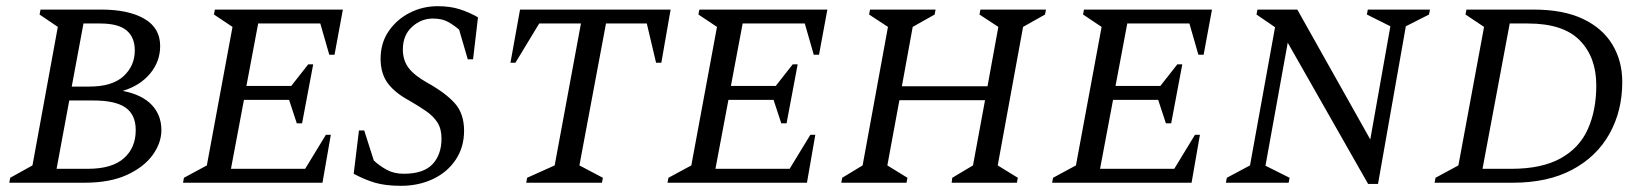

<svg xmlns="http://www.w3.org/2000/svg" viewBox="-20 -591 5317 621"><path d="M10 0 13 -16 85 -56 167 -504 108 -544 111 -560H308Q395 -560 446.5 -530.5Q498 -501 498 -442Q498 -392 465.5 -353Q433 -314 377 -297Q439 -285 470.5 -252Q502 -219 502 -170Q502 -129 474 -90Q446 -51 391 -25.5Q336 0 253 0ZM304 -515H250L212 -311H269Q343 -311 379.5 -344.5Q416 -378 416 -428Q416 -470 389.5 -492.5Q363 -515 304 -515ZM282 -266H204L163 -45H264Q342 -45 380.5 -79Q419 -113 419 -170Q419 -220 386 -243Q353 -266 282 -266Z M572 0 575 -16 649 -56 732 -504 672 -544 675 -560H1089L1062 -414H1045L1016 -515H815L777 -313H922L977 -383H993L957 -192H940L915 -268H769L727 -45H967L1034 -155H1050L1023 0Z M1277 10Q1227 10 1193 0Q1159 -10 1124 -29L1141 -169H1158L1189 -72Q1207 -55 1230.5 -42Q1254 -29 1286 -29Q1350 -29 1379 -60Q1408 -91 1408 -143Q1408 -174 1395 -194.5Q1382 -215 1359 -231Q1336 -247 1305 -265Q1258 -290 1234.5 -321.5Q1211 -353 1211 -401Q1211 -452 1237 -490Q1263 -528 1305 -549.5Q1347 -571 1396 -571Q1435 -571 1465.5 -561.5Q1496 -552 1526 -535L1510 -399H1493L1465 -495Q1449 -509 1429.5 -520Q1410 -531 1380 -531Q1342 -531 1312.5 -504Q1283 -477 1283 -431Q1283 -396 1301.5 -371.5Q1320 -347 1361 -324Q1422 -290 1451.5 -256.5Q1481 -223 1481 -168Q1481 -115 1454 -74.5Q1427 -34 1380.5 -12Q1334 10 1277 10Z M1682 0 1685 -16 1774 -56 1859 -515H1724L1647 -388H1631L1662 -560H2149L2119 -388H2102L2072 -515H1940L1854 -56L1930 -16L1927 0Z M2139 0 2142 -16 2216 -56 2299 -504 2239 -544 2242 -560H2656L2629 -414H2612L2583 -515H2382L2344 -313H2489L2544 -383H2560L2524 -192H2507L2482 -268H2336L2294 -45H2534L2601 -155H2617L2590 0Z M2701 0 2704 -16 2770 -56 2852 -504 2791 -544 2794 -560H3006L3003 -544L2932 -504L2897 -312H3174L3209 -504L3148 -544L3151 -560H3363L3360 -544L3289 -504L3207 -56L3272 -16L3269 0H3058L3060 -16L3127 -56L3166 -267H2889L2850 -56L2915 -16L2912 0Z M3383 0 3386 -16 3460 -56 3543 -504 3483 -544 3486 -560H3900L3873 -414H3856L3827 -515H3626L3588 -313H3733L3788 -383H3804L3768 -192H3751L3726 -268H3580L3538 -45H3778L3845 -155H3861L3834 0Z M3945 0 3948 -16 4023 -56 4104 -503 4044 -544 4047 -560H4176L4412 -140L4477 -506L4401 -544L4404 -560H4605L4602 -544L4527 -506L4437 4H4405L4145 -453L4073 -55L4151 -16L4148 0Z M4620 0 4623 -16 4697 -56 4780 -504 4720 -544 4723 -560H4940Q5036 -560 5099.5 -530Q5163 -500 5195 -447Q5227 -394 5227 -326Q5227 -232 5185.5 -158Q5144 -84 5065 -42Q4986 0 4873 0ZM4922 -515H4863L4775 -45H4868Q4966 -45 5027 -78.5Q5088 -112 5115.5 -173Q5143 -234 5143 -315Q5143 -406 5089.5 -460.5Q5036 -515 4922 -515Z"/></svg>

Font: Spectral SC
Style: Italic
Weight: 400
Italic angle: -10°
Designer: Jean-Baptiste Levee
Foundry: Production Type
Version: Version 2.001